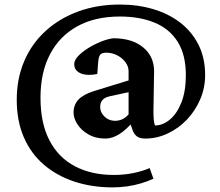

<svg xmlns="http://www.w3.org/2000/svg" viewBox="-20 -602 967 845"><path d="M475.6 222.7Q384.8 222.7 307.6 197.3Q230.5 171.9 173.3 123Q116.2 74.2 85 2.4Q53.7 -69.3 53.7 -163.1Q53.7 -255.9 86.4 -332.5Q119.1 -409.2 179.7 -464.8Q240.2 -520.5 323.7 -551.3Q407.2 -582 507.8 -582Q586.9 -582 655.3 -561.5Q723.6 -541 774.4 -501.5Q825.2 -461.9 854 -404.3Q882.8 -346.7 882.8 -271.5Q882.8 -214.8 860.8 -164.1Q838.9 -113.3 801.8 -74.7Q764.6 -36.1 717.3 -14.2Q669.9 7.8 620.1 7.8Q595.7 7.8 583 -1.5Q570.3 -10.7 563.5 -29.3L548.8 -72.3L567.4 -68.4Q537.1 -32.2 505.9 -12.2Q474.6 7.8 444.3 7.8Q400.4 7.8 368.7 -10.7Q336.9 -29.3 320.3 -55.7Q303.7 -82 303.7 -106.4Q303.7 -140.6 325.2 -163.6Q346.7 -186.5 393.6 -201.2L545.9 -248V-288.1Q545.9 -309.6 532.2 -328.1Q518.6 -346.7 496.1 -358.4Q473.6 -370.1 447.3 -370.1Q428.7 -370.1 421.4 -361.8Q414.1 -353.5 412.1 -329.1L408.2 -276.4Q398.4 -274.4 389.6 -273.4Q380.9 -272.5 372.1 -272.5Q342.8 -272.5 324.7 -284.7Q306.6 -296.9 306.6 -319.3Q306.6 -336.9 324.2 -355.5Q341.8 -374 368.7 -390.6Q395.5 -407.2 424.8 -418.9Q454.1 -430.7 478.5 -433.6Q560.5 -433.6 608.9 -394.5Q657.2 -355.5 658.2 -290L655.3 -116.2Q655.3 -91.8 656.7 -75.7Q658.2 -59.6 662.1 -49.8Q696.3 -49.8 727.5 -75.7Q758.8 -101.6 778.3 -150.9Q797.9 -200.2 797.9 -271.5Q797.9 -361.3 761.7 -418.5Q725.6 -475.6 660.2 -502.4Q594.7 -529.3 507.8 -529.3Q398.4 -529.3 320.3 -486.3Q242.2 -443.4 200.2 -363.3Q158.2 -283.2 158.2 -171.9Q158.2 -59.6 197.8 16.1Q237.3 91.8 310.1 129.9Q382.8 168 481.4 168Q525.4 168 566.4 159.7Q607.4 151.4 638.7 137.7L655.3 184.6Q629.9 196.3 600.1 205.1Q570.3 213.9 539.1 218.3Q507.8 222.7 475.6 222.7ZM486.3 -70.3Q502.9 -70.3 518.1 -77.1Q533.2 -84 545.9 -98.6V-196.3L464.8 -178.7Q441.4 -173.8 431.2 -162.1Q420.9 -150.4 420.9 -130.9Q420.9 -107.4 439.9 -88.9Q459 -70.3 486.3 -70.3Z"/></svg>

Font: Crimson Pro SemiBold
Style: Regular
Weight: 600
Designer: Jacques Le Bailly
Foundry: Baron von Fonthausen
Version: Version 1.003